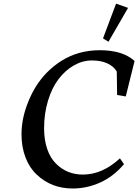

<svg xmlns="http://www.w3.org/2000/svg" viewBox="-20 -1029 765 1063"><path d="M288.6 -124.5Q349.1 -62.5 439 -62.5Q546.9 -62.5 644 -152.3L666.5 -120.1Q608.4 -51.8 534.9 -18.6Q461.4 14.6 382.3 14.6Q264.6 14.6 183.6 -62Q143.6 -99.1 121.3 -157Q99.1 -214.8 99.1 -285.2Q99.1 -371.6 134.3 -460.4Q172.9 -559.6 239.7 -627.4Q317.9 -706.5 416.5 -735.4Q472.2 -751 531.7 -751Q659.7 -751 725.1 -691.4L676.3 -495.1L628.4 -502.9L626.5 -632.8Q609.9 -661.6 574.5 -678Q539.1 -694.3 488.8 -694.3Q437.5 -694.3 389.6 -667.2Q341.8 -640.1 304.7 -591.8Q267.1 -542.5 245.6 -470.9Q224.1 -399.4 224.1 -318.4Q224.1 -255.4 241 -205.3Q257.8 -155.3 288.6 -124.5ZM689 -985.4 580.6 -797.9 550.3 -816.4 622.6 -1008.8Z"/></svg>

Font: Neuton
Style: Italic
Weight: 400
Italic angle: -9°
Designer: Brian M Zick
Version: Version 1.32